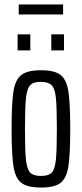

<svg xmlns="http://www.w3.org/2000/svg" viewBox="-20 -833 367 861"><path d="M32 -255Q32 -371 40.5 -424Q49 -477 76.5 -497.5Q104 -518 164 -518Q224 -518 251 -497.5Q278 -477 286.5 -424Q295 -371 295 -255Q295 -139 286.5 -86Q278 -33 251 -12.5Q224 8 164 8Q104 8 76.5 -12.5Q49 -33 40.5 -86Q32 -139 32 -255ZM235 -255Q235 -355 230.5 -396Q226 -437 211 -451.5Q196 -466 161 -466Q129 -466 115 -450.5Q101 -435 96.5 -393.5Q92 -352 92 -255Q92 -156 96.5 -115Q101 -74 115.5 -59Q130 -44 164 -44Q198 -44 212 -59Q226 -74 230.5 -115.5Q235 -157 235 -255ZM59 -607V-679H116V-607ZM210 -607V-679H267V-607ZM64 -768V-813H263V-768Z"/></svg>

Font: Saira Ultra Condensed
Style: Regular
Weight: 400
Width: 1
Designer: Hector Gatti with collaboration of the Omnibus-Type team
Foundry: Omnibus-Type
Version: Version 1.001; ttfautohint (v1.8)